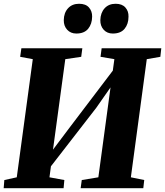

<svg xmlns="http://www.w3.org/2000/svg" viewBox="-20 -999 876 1019"><path d="M-0.5 0 3 -43.5 69 -58 154 -685 87 -697.5 93.5 -743H417L411 -697.5L326.5 -685L252.5 -140.5L222 -152.5L347.5 -319.5L618.5 -676.5L570.5 -564L587 -685L513.5 -697.5L519.5 -743H836L831 -697.5L759 -685L674.5 -58L745.5 -43.5L740.5 0H408L414 -43.5L502 -58L574 -590L603.5 -588L491 -427L207 -60.5L254 -144L242.5 -58L321.5 -43.5L317.5 0ZM385 -821Q355 -821 336.5 -841.2Q318 -861.5 318.5 -892Q319 -931 341 -955Q363 -979 399.5 -979Q435 -979 452.2 -959.2Q469.5 -939.5 469 -910.5Q468.5 -871.5 447.8 -846.2Q427 -821 385 -821ZM578.5 -821Q548.5 -821 530.2 -841.2Q512 -861.5 512.5 -892Q513.5 -931 535.2 -955Q557 -979 593.5 -979Q628 -979 645.5 -959.2Q663 -939.5 662 -910.5Q662 -871.5 641.2 -846.2Q620.5 -821 578.5 -821Z"/></svg>

Font: Merriweather 48pt Black
Style: Italic
Weight: 900
Italic angle: -7.8°
Version: Version 2.101